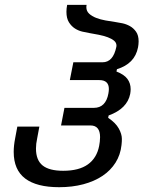

<svg xmlns="http://www.w3.org/2000/svg" viewBox="-20 -780 642 800"><path d="M226.6 0Q132.8 0 85 -36.1Q37.1 -72.3 37.1 -147Q37.1 -172.9 43 -203.1L52.2 -252.4H144L134.8 -203.1Q132.3 -191.9 131.1 -181.4Q129.9 -170.9 129.9 -161.1Q129.9 -112.8 157.5 -90.6Q185.1 -68.4 243.2 -68.4Q309.1 -68.4 346.2 -95Q383.3 -121.6 393.1 -171.9Q394.5 -179.2 395.8 -189.5Q397 -199.7 397 -208.5Q397 -257.3 356.9 -257.3H234.4L248.5 -330.6H371.1Q396 -330.6 411.1 -345.7Q426.3 -360.8 431.6 -390.1Q432.6 -395.5 433.1 -400.4Q433.6 -405.3 433.6 -409.2Q433.6 -446.3 393.6 -446.3H271L285.6 -520.5H407.2Q451.7 -520.5 464.8 -585Q465.3 -586.4 465.3 -589.8Q465.3 -602.1 455.3 -610.4Q445.3 -618.7 429 -624.8Q412.6 -630.9 392.1 -635Q371.6 -639.2 350.6 -642.6Q339.4 -644.5 323.2 -648.2Q307.1 -651.9 292.5 -661.1Q277.8 -670.4 267.3 -687Q256.8 -703.6 256.8 -731Q256.8 -744.1 259.8 -759.8H340.8Q340.3 -757.3 340.1 -755.1Q339.8 -752.9 339.8 -750Q339.8 -733.9 351.3 -723.1Q362.8 -712.4 380.4 -705.6Q397.9 -698.7 419.7 -694.8Q441.4 -690.9 461.9 -688Q473.1 -686.5 489.5 -683.1Q505.9 -679.7 521 -671.4Q536.1 -663.1 546.9 -647.9Q557.6 -632.8 557.6 -607.4Q557.6 -601.1 556.9 -595.2Q556.2 -589.4 555.2 -583Q548.3 -547.9 526.1 -525.4Q503.9 -502.9 467.3 -491.7L465.3 -481.9Q497.1 -469.7 510.7 -451.4Q524.4 -433.1 524.4 -408.2Q524.4 -404.3 523.9 -399.2Q523.4 -394 522.5 -388.7Q510.3 -327.1 432.6 -298.8L430.7 -289.1Q461.9 -268.1 474.9 -244.6Q487.8 -221.2 487.8 -201.2Q487.8 -197.3 487.5 -189.7Q487.3 -182.1 486.3 -175.8Q481.9 -134.8 461.4 -102.3Q440.9 -69.8 407 -47.1Q373 -24.4 327.1 -12.2Q281.2 0 226.6 0Z"/></svg>

Font: Hack
Style: Italic
Weight: 400
Italic angle: -11°
Monospace: yes
Designer: Christopher Simpkins
Foundry: Christopher Simpkins
Version: Version 2.019; ttfautohint (v1.4.1) -l 4 -r 80 -G 350 -x 0 -